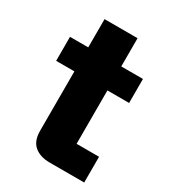

<svg xmlns="http://www.w3.org/2000/svg" viewBox="-169 -775 776 866"><g transform="rotate(30 219.0 -342.0)"><path d="M228 0Q177 0 147.5 -25Q118 -50 118 -102V-684H290V-134H407V0ZM23 -412V-537H403V-412Z"/></g></svg>

Font: Hubot Sans SemiExpanded
Style: Bold
Weight: 700
Width: 6
Designer: Deni Anggara
Foundry: GitHub, Inc., Subsidiary of Microsoft Corporation
Version: Version 2.000